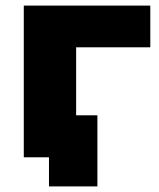

<svg xmlns="http://www.w3.org/2000/svg" viewBox="-20 -562 567 686"><path d="M328 -150H252V-393H517V-542H65V0H155V104H328Z"/></svg>

Font: Montserrat-Alt1 ExtBd
Style: Regular
Weight: 800
Designer: Differentunic
Foundry: Differentunic
Version: Version 7.222